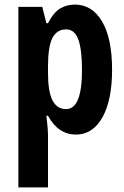

<svg xmlns="http://www.w3.org/2000/svg" viewBox="-20 -642 541 836"><path d="M306 -622Q381 -622 424.5 -548.5Q468 -475 468 -338Q468 -206 426 -131Q384 -56 310 -56Q273 -56 242.5 -76Q212 -96 189 -138H182Q186 -106 187.5 -85.5Q189 -65 189 -56V174H60V-612H164L182 -541H189Q214 -589 242.5 -605.5Q271 -622 306 -622ZM268 -514Q227 -514 208 -476Q189 -438 189 -353V-325Q189 -243 208.5 -205Q228 -167 268 -167Q337 -167 337 -337Q337 -426 321 -470Q305 -514 268 -514Z"/></svg>

Font: Noto Sans Malayalam UI ExtraCondensed
Style: Bold
Weight: 700
Width: 2
Designer: Jelle Bosma - Monotype Design Team
Foundry: Monotype Imaging Inc.
Version: Version 2.104; ttfautohint (v1.8.4.7-5d5b)